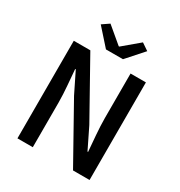

<svg xmlns="http://www.w3.org/2000/svg" viewBox="-196 -982 1045 1116"><g transform="rotate(30 327.0 -424.0)"><path d="M173 -816 272 -705H386L485 -816L438 -848L331 -758H327L220 -848ZM85 -655V0H188V-300C188 -372 179 -449 174 -517H178L246 -379L458 0H569V-655H466V-357C466 -285 475 -204 480 -137H476L408 -276L196 -655Z"/></g></svg>

Font: Cambridge Sans Medium
Style: Regular
Weight: 500
Version: Version 2.020;PS 002.020;hotconv 1.0.88;makeotf.lib2.5.64775